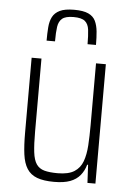

<svg xmlns="http://www.w3.org/2000/svg" viewBox="-53 -769 563 817"><g transform="rotate(5 228.5 -360.5)"><path d="M209 8Q164 8 136 -2.5Q108 -13 93 -36.5Q78 -60 73 -97.5Q68 -135 68 -189V-510H110V-198Q110 -144 114 -110.5Q118 -77 130 -59.5Q142 -42 164 -36Q186 -30 221 -30Q267 -30 292 -46Q317 -62 327.5 -91Q338 -120 340.5 -159.5Q343 -199 343 -246V-510H385V0H351L347 -77H343Q336 -51 320 -31.5Q304 -12 277.5 -2Q251 8 209 8ZM231 -729Q270 -729 291.5 -719Q313 -709 322 -690Q331 -671 333.5 -645.5Q336 -620 336 -588H300Q300 -625 297 -649.5Q294 -674 279.5 -686Q265 -698 231 -698Q197 -698 182.5 -686Q168 -674 164.5 -650.5Q161 -627 161 -588H125Q125 -619 127 -645Q129 -671 138.5 -689.5Q148 -708 169.5 -718.5Q191 -729 231 -729Z"/></g></svg>

Font: Saira Condensed ExtraLight
Style: Regular
Weight: 250
Width: 3
Designer: Hector Gatti with collaboration of the Omnibus-Type team
Foundry: Omnibus-Type
Version: Version 1.101